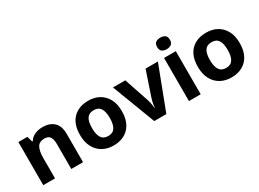

<svg xmlns="http://www.w3.org/2000/svg" viewBox="-34 -1428 2838 2106"><g transform="rotate(-30 1384.5 -375.0)"><path d="M388 -556Q476 -556 529 -508.5Q582 -461 582 -356V0H433V-319Q433 -378 412 -407.5Q391 -437 345 -437Q277 -437 252 -390.5Q227 -344 227 -257V0H78V-546H192L212 -476H220Q246 -518 291.5 -537Q337 -556 388 -556Z M1231 -273.7Q1231 -138 1159.5 -64Q1088 10 965 10Q889.1 10 829.8 -23.1Q770.4 -56.2 736.2 -119.8Q702 -183.4 702 -274Q702 -410 773 -483Q844 -556 968 -556Q1045.4 -556 1104.2 -523Q1163 -490 1197 -427.3Q1231 -364.5 1231 -273.7ZM854 -274Q854 -193 880.5 -151.5Q907 -110 966.9 -110Q1026 -110 1052.5 -151.5Q1079 -193 1079 -274Q1079 -355 1052.5 -395.5Q1026 -436 966.5 -436Q907 -436 880.5 -395.5Q854 -355 854 -274Z M1484 0 1276 -546H1432L1537 -235Q1543 -217 1547.5 -197Q1552 -177 1554.5 -158Q1557 -139 1558 -123H1562Q1563 -140 1566 -159Q1569 -178 1573.5 -197.5Q1578 -217 1584 -235L1689 -546H1845L1637 0Z M2072 -546V0H1923V-546ZM1998 -760Q2031 -760 2055 -744.5Q2079 -729 2079 -686.8Q2079 -646 2055 -630Q2031 -614 1998 -614Q1963.7 -614 1940.4 -630Q1917 -646 1917 -686.8Q1917 -729 1940.4 -744.5Q1963.7 -760 1998 -760Z M2724 -273.7Q2724 -138 2652.5 -64Q2581 10 2458 10Q2382.1 10 2322.8 -23.1Q2263.4 -56.2 2229.2 -119.8Q2195 -183.4 2195 -274Q2195 -410 2266 -483Q2337 -556 2461 -556Q2538.4 -556 2597.2 -523Q2656 -490 2690 -427.3Q2724 -364.5 2724 -273.7ZM2347 -274Q2347 -193 2373.5 -151.5Q2400 -110 2459.9 -110Q2519 -110 2545.5 -151.5Q2572 -193 2572 -274Q2572 -355 2545.5 -395.5Q2519 -436 2459.5 -436Q2400 -436 2373.5 -395.5Q2347 -355 2347 -274Z"/></g></svg>

Font: Noto Sans Balinese
Style: Regular
Weight: 400
Designer: Aditya Bayu, David Williams
Foundry: David Williams
Version: Version 2.003